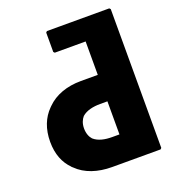

<svg xmlns="http://www.w3.org/2000/svg" viewBox="-153 -989 1025 1118"><g transform="rotate(-20 359.0 -430.0)"><path d="M455 -362V-157H410C366 -157 325 -165 297 -190C283 -205 273 -229 273 -260C273 -290 283 -313 297 -329C324 -353 366 -362 410 -362ZM657 -860 650 -867H264L257 -860V-740L264 -733H455V-526H350C264 -526 190 -500 139 -449L132 -442C87 -397 61 -334 61 -254C61 -177 85 -119 127 -77V-76L135 -69C186 -18 262 7 350 7H650L657 0Z"/></g></svg>

Font: Hussar Woodtype
Style: Blk
Weight: 900
Foundry: Cannot Into Space Fonts
Version: Version 1.07